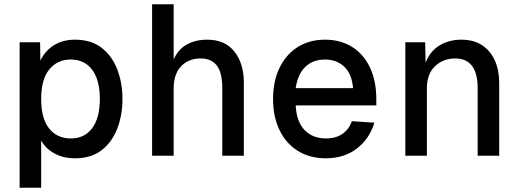

<svg xmlns="http://www.w3.org/2000/svg" viewBox="-20 -730 2440 900"><path d="M72 150V-532H168L169 -446Q193 -494 234.5 -519Q276 -544 331 -544Q408 -544 457 -505.5Q506 -467 530 -404Q554 -341 554 -266Q554 -191 530 -128Q506 -65 457 -26.5Q408 12 331 12Q278 12 236.5 -10Q195 -32 173 -71V150ZM312 -81Q376 -81 412 -129Q448 -177 448 -266Q448 -355 412 -403Q376 -451 312 -451Q249 -451 211 -404.5Q173 -358 173 -266Q173 -174 210.5 -127.5Q248 -81 312 -81Z M693 0V-710H794V-451Q815 -499 856 -521.5Q897 -544 951 -544Q1035 -544 1079 -488Q1123 -432 1123 -343V0H1022V-317Q1022 -389 996.5 -422.5Q971 -456 921 -456Q864 -456 829 -419.5Q794 -383 794 -314V0Z M1507 12Q1432 12 1376.5 -22.5Q1321 -57 1290.5 -119.5Q1260 -182 1260 -266Q1260 -350 1290.5 -412.5Q1321 -475 1375.5 -509.5Q1430 -544 1504 -544Q1575 -544 1629 -511Q1683 -478 1713.5 -415Q1744 -352 1744 -264V-236H1366Q1370 -159 1408 -120Q1446 -81 1508 -81Q1555 -81 1586 -103Q1617 -125 1629 -162L1735 -155Q1712 -79 1652.5 -33.5Q1593 12 1507 12ZM1366 -317H1635Q1629 -385 1593 -418Q1557 -451 1504 -451Q1447 -451 1411.5 -417Q1376 -383 1366 -317Z M1880 0V-532H1973L1975 -436Q1996 -491 2041 -517.5Q2086 -544 2142 -544Q2201 -544 2240.5 -517.5Q2280 -491 2300 -445.5Q2320 -400 2320 -343V0H2219V-317Q2219 -456 2113 -456Q2058 -456 2019.5 -420Q1981 -384 1981 -315V0Z"/></svg>

Font: Geist Mono Medium
Style: Regular
Weight: 500
Monospace: yes
Designer: Basement.studio, Andrés Briganti, Mateo Zaragoza
Foundry: Basement.studio, Vercel, Andrés Briganti, Guido Ferreyra, Mateo Zaragoza
Version: Version 1.500; ttfautohint (v1.8.4.7-5d5b)